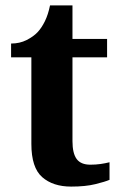

<svg xmlns="http://www.w3.org/2000/svg" viewBox="-20 -680 445 710"><path d="M243 10Q176 10 136 -25Q96 -60 96 -148V-468H21V-519Q53 -519 78.5 -532Q104 -545 119 -561Q134 -577 146 -601.5Q158 -626 165 -660H248V-536H376V-468H248V-158Q248 -113 263.5 -92Q279 -71 314 -71Q334 -71 351.5 -73.5Q369 -76 385 -80V-15Q369 -8 332.5 1Q296 10 243 10Z"/></svg>

Font: Noto Serif Khojki
Style: Regular
Weight: 400
Designer: Juan Bruce
Version: Version 2.002